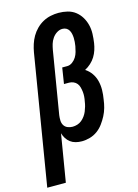

<svg xmlns="http://www.w3.org/2000/svg" viewBox="-180 -818 794 1108"><g transform="rotate(-15 217.5 -264.0)"><path d="M-40 215 88 -560Q92 -583 99.5 -606.5Q107 -630 119.5 -651.5Q132 -673 150 -691Q168 -709 190 -721Q212 -733 236 -738Q260 -743 283 -743Q311 -743 337 -736.5Q363 -730 383 -714.5Q403 -699 416.5 -677Q430 -655 436.5 -629Q443 -603 442 -575.5Q441 -548 437 -521Q434 -501 427.5 -481Q421 -461 410 -443Q399 -425 382.5 -410Q366 -395 347 -385Q369 -371 384 -349.5Q399 -328 405.5 -302Q412 -276 411.5 -248Q411 -220 406 -192Q403 -168 396.5 -144.5Q390 -121 378.5 -99Q367 -77 352 -56.5Q337 -36 316.5 -21Q296 -6 271.5 1Q247 8 223 8Q204 8 186.5 3.5Q169 -1 155 -11.5Q141 -22 132 -36.5Q123 -51 118 -68L71 215ZM193 -87Q207 -87 221.5 -91.5Q236 -96 247.5 -105.5Q259 -115 268 -127.5Q277 -140 282.5 -153.5Q288 -167 292 -181Q296 -195 298 -210Q301 -224 302 -238.5Q303 -253 301.5 -266.5Q300 -280 296.5 -293.5Q293 -307 285 -317Q277 -327 264.5 -332.5Q252 -338 238 -338H208L223 -433H253Q269 -433 283.5 -443.5Q298 -454 307 -468.5Q316 -483 320.5 -499.5Q325 -516 328 -532Q330 -544 331 -556.5Q332 -569 331.5 -581Q331 -593 328.5 -605Q326 -617 320 -627Q314 -637 304 -642.5Q294 -648 281 -648Q264 -648 248 -638Q232 -628 221 -612Q210 -596 205 -579Q200 -562 197 -545L135 -171Q133 -156 133.5 -140Q134 -124 141.5 -111.5Q149 -99 163 -93Q177 -87 193 -87Z"/></g></svg>

Font: Iosevka QP
Style: Bold Italic
Weight: 700
Italic angle: -9°
Designer: Belleve Invis
Foundry: Belleve Invis
Version: Version 20.0.0; ttfautohint (v1.8.4)